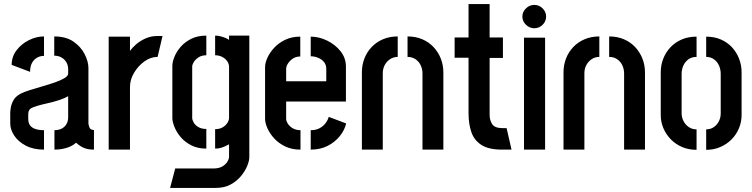

<svg xmlns="http://www.w3.org/2000/svg" viewBox="-20 -731 3674 938"><path d="M195 0Q143 0 106 -19.5Q69 -39 49.5 -68.5Q30 -98 30 -128V-178Q30 -190 33 -207Q36 -224 46.5 -242.5Q57 -261 82 -274Q98 -282 126.5 -291Q155 -300 186.5 -309Q218 -318 247 -328Q276 -338 294.5 -349Q313 -360 313 -372V-393Q313 -413 303.5 -428Q294 -443 279 -451Q264 -459 245 -459V-553Q302 -553 338.5 -528Q375 -503 393.5 -466.5Q412 -430 412 -399V-129Q412 -123 416.5 -109.5Q421 -96 439 -96V0Q408 0 387.5 -9.5Q367 -19 352 -34Q333 -17 305 -8.5Q277 0 246 0V-95Q266 -95 281 -102.5Q296 -110 304.5 -124.5Q313 -139 313 -158V-261Q294 -250 267.5 -241.5Q241 -233 212 -226.5Q183 -220 161 -213.5Q139 -207 130 -201Q118 -193 118 -172V-150Q118 -131 126.5 -119Q135 -107 152.5 -101Q170 -95 195 -95ZM127 -380 37 -414Q37 -454 60.5 -485Q84 -516 120.5 -534.5Q157 -553 195 -553V-458Q176 -458 160.5 -449Q145 -440 136 -423Q127 -406 127 -380Z M511 0V-552H615V-482Q626 -498 645 -514.5Q664 -531 690.5 -543Q717 -555 747 -555Q754 -555 760.5 -555Q767 -555 774 -555L750 -453Q716 -453 685.5 -431Q655 -409 635 -375.5Q615 -342 615 -306V0Z M811 187 836 92H1028Q1053 91 1069 80.5Q1085 70 1092 57Q1099 44 1099 37V-26Q1093 -23 1083 -18Q1073 -13 1060 -9Q1047 -5 1031 -5V-100Q1052 -100 1067 -108.5Q1082 -117 1090.5 -130Q1099 -143 1099 -156V-405Q1099 -419 1090 -432Q1081 -445 1065.5 -453Q1050 -461 1031 -461V-557Q1045 -557 1058 -553.5Q1071 -550 1082 -545.5Q1093 -541 1099 -536V-557H1198V37Q1198 54 1188 79Q1178 104 1157.5 129Q1137 154 1106.5 170.5Q1076 187 1035 187ZM988 -5Q945 -5 913.5 -21.5Q882 -38 862 -62Q842 -86 832 -111.5Q822 -137 822 -154V-409Q822 -428 832 -453Q842 -478 862 -501.5Q882 -525 913.5 -541Q945 -557 988 -557V-461Q965 -461 949.5 -450.5Q934 -440 926.5 -427.5Q919 -415 919 -406V-155Q919 -145 926.5 -132Q934 -119 949.5 -110Q965 -101 988 -101Z M1448 0Q1405 0 1372.5 -16Q1340 -32 1318.5 -56Q1297 -80 1286 -105.5Q1275 -131 1275 -150V-404Q1275 -423 1286 -448Q1297 -473 1319 -497Q1341 -521 1373 -536.5Q1405 -552 1447 -552V-455Q1426 -455 1411 -445Q1396 -435 1387 -421Q1378 -407 1378 -395V-334H1574V-394Q1574 -415 1562.5 -428.5Q1551 -442 1533.5 -449Q1516 -456 1498 -456V-552Q1538 -552 1577.5 -533Q1617 -514 1643.5 -481Q1670 -448 1670 -405V-235H1378V-150Q1378 -140 1386 -127Q1394 -114 1410 -104.5Q1426 -95 1448 -95ZM1498 0V-95Q1524 -95 1542 -105Q1560 -115 1571 -130Q1582 -145 1586 -160L1671 -128Q1664 -96 1640.5 -66.5Q1617 -37 1581 -18.5Q1545 0 1498 0Z M1748 -378Q1748 -413 1760 -444.5Q1772 -476 1795 -500.5Q1818 -525 1850.5 -539Q1883 -553 1923 -553V-453Q1903 -453 1886.5 -442.5Q1870 -432 1860 -414Q1850 -396 1850 -373V0H1748ZM2044 -373Q2044 -392 2036 -410.5Q2028 -429 2011 -441Q1994 -453 1971 -453V-553Q2011 -553 2043.5 -539Q2076 -525 2099 -500Q2122 -475 2134 -443.5Q2146 -412 2146 -378V0H2044Z M2433 0Q2368 0 2332.5 -22.5Q2297 -45 2283 -85Q2269 -125 2269 -179V-449H2201V-548H2269V-711H2372V-548H2437V-448H2372V-170Q2372 -144 2384.5 -124.5Q2397 -105 2436 -105H2455L2479 0Z M2540 0V-547H2643V0ZM2590 -593Q2567 -593 2549.5 -610Q2532 -627 2532 -650Q2532 -673 2549.5 -690Q2567 -707 2590 -707Q2614 -707 2631 -690Q2648 -673 2648 -650Q2648 -627 2631 -610Q2614 -593 2590 -593Z M2733 -378Q2733 -413 2745 -444.5Q2757 -476 2780 -500.5Q2803 -525 2835.5 -539Q2868 -553 2908 -553V-453Q2888 -453 2871.5 -442.5Q2855 -432 2845 -414Q2835 -396 2835 -373V0H2733ZM3029 -373Q3029 -392 3021 -410.5Q3013 -429 2996 -441Q2979 -453 2956 -453V-553Q2996 -553 3028.5 -539Q3061 -525 3084 -500Q3107 -475 3119 -443.5Q3131 -412 3131 -378V0H3029Z M3383 1Q3345 1 3313 -12.5Q3281 -26 3257.5 -50Q3234 -74 3221 -104.5Q3208 -135 3208 -169V-378Q3208 -412 3220 -443.5Q3232 -475 3255 -499.5Q3278 -524 3310 -538Q3342 -552 3383 -552V-453Q3359 -453 3343 -441Q3327 -429 3318.5 -410.5Q3310 -392 3310 -370V-177Q3310 -158 3319 -140Q3328 -122 3344.5 -110.5Q3361 -99 3383 -99ZM3430 1V-99Q3452 -99 3468 -110.5Q3484 -122 3492.5 -139.5Q3501 -157 3501 -176V-370Q3501 -391 3493 -410Q3485 -429 3468.5 -441Q3452 -453 3430 -453V-552Q3470 -552 3502 -538Q3534 -524 3556.5 -499.5Q3579 -475 3591 -443.5Q3603 -412 3603 -378V-169Q3603 -135 3590 -104Q3577 -73 3553.5 -49.5Q3530 -26 3498.5 -12.5Q3467 1 3430 1Z"/></svg>

Font: Stick No Bills ExtraLight SemiBold
Style: Regular
Weight: 600
Version: Version 2.000